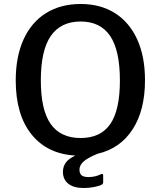

<svg xmlns="http://www.w3.org/2000/svg" viewBox="-20 -772 807 964"><path d="M379 80Q379 99 389.5 108Q400 117 424 117Q458 117 486 103Q492 101 493 101Q498 101 498 110V143Q498 151 491 155Q478 162 452.5 167Q427 172 400 172Q350 172 323 150.5Q296 129 296 91Q296 65 310 45Q324 25 358 9Q217 1 138 -97.5Q59 -196 59 -368Q59 -488 98.5 -574.5Q138 -661 211.5 -706.5Q285 -752 385 -752Q484 -752 556.5 -706.5Q629 -661 668.5 -575Q708 -489 708 -369Q708 -218 645.5 -122Q583 -26 470 0Q421 20 400 38.5Q379 57 379 80ZM385 -79Q485 -79 533.5 -149Q582 -219 582 -368Q582 -519 533 -591.5Q484 -664 385 -664Q285 -664 235 -591.5Q185 -519 185 -368Q185 -220 234.5 -149.5Q284 -79 385 -79Z"/></svg>

Font: Libre Franklin Medium
Style: Regular
Weight: 500
Designer: Pablo Impallari, Rodrigo Fuenzalida
Foundry: Impallari Type
Version: Version 1.002; ttfautohint (v1.5)